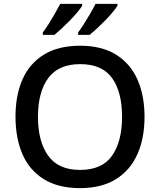

<svg xmlns="http://www.w3.org/2000/svg" viewBox="-20 -961 826 991"><path d="M726 -358Q726 -247 689 -164.5Q652 -82 578 -36Q504 10 393 10Q281 10 206.5 -36Q132 -82 96 -165Q60 -248 60 -359Q60 -469 96 -551Q132 -633 206.5 -679Q281 -725 394 -725Q504 -725 578 -679.5Q652 -634 689 -551.5Q726 -469 726 -358ZM176 -358Q176 -231 228.5 -157.5Q281 -84 393 -84Q507 -84 558.5 -157.5Q610 -231 610 -358Q610 -486 558.5 -558Q507 -630 394 -630Q282 -630 229 -558Q176 -486 176 -358ZM586 -931Q578 -918 561.5 -898Q545 -878 523.5 -856Q502 -834 481 -814.5Q460 -795 443 -781H383V-793Q397 -812 413.5 -838Q430 -864 446 -891.5Q462 -919 473 -941H586ZM404 -931Q396 -918 379.5 -898Q363 -878 341.5 -856Q320 -834 299 -814.5Q278 -795 261 -781H201V-793Q215 -812 231.5 -838Q248 -864 263.5 -891.5Q279 -919 291 -941H404Z"/></svg>

Font: Noto Sans Kawi Medium
Style: Regular
Weight: 500
Designer: Fadhl Haqq
Version: Version 1.000